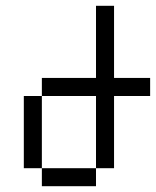

<svg xmlns="http://www.w3.org/2000/svg" viewBox="-20 -645 540 665"><path d="M500 -312.5V-375H375Q375 -375 375 -625H312.5Q312.5 -625 312.5 -375H125V-312.5H62.5Q62.5 -312.5 62.5 -62.5H125V0H312.5V-62.5H125Q125 -62.5 125 -312.5H312.5Q312.5 -312.5 312.5 -62.5H375Q375 -62.5 375 -312.5Z"/></svg>

Font: CalcUnifontExMono
Style: Regular
Weight: 500
Version: Version 15.0.06